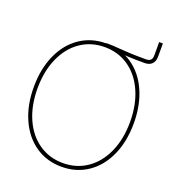

<svg xmlns="http://www.w3.org/2000/svg" viewBox="-151 -962 987 1087"><g transform="rotate(20 342.5 -418.5)"><path d="M41 -363.3Q41 -473.1 78.9 -557.6Q116.7 -642.1 185.3 -688.7Q253.9 -735.4 342.8 -735.4Q431.2 -735.4 499.5 -688.7Q567.9 -642.1 605.7 -557.6Q643.6 -473.1 643.6 -363.3Q643.6 -253.4 605.7 -169.2Q567.9 -85 499.5 -38.6Q431.2 7.8 342.8 7.8Q253.4 7.8 185.1 -38.8Q116.7 -85.4 78.9 -169.7Q41 -253.9 41 -363.3ZM621.1 -363.3Q621.1 -466.3 585.9 -545.9Q550.8 -625.5 487.5 -669.2Q424.3 -712.9 342.8 -712.9Q260.7 -712.9 197.5 -669.4Q134.3 -626 98.9 -546.6Q63.5 -467.3 63.5 -363.3Q63.5 -260.7 98.4 -181.6Q133.3 -102.5 196.8 -58.6Q260.3 -14.6 342.8 -14.6Q424.3 -14.6 487.5 -58.3Q550.8 -102.1 585.9 -181.2Q621.1 -260.3 621.1 -363.3ZM342.3 -737.3Q364.3 -737.3 383.5 -736.1Q402.8 -734.9 420.9 -733.4Q460.4 -730.5 492.7 -729Q524.9 -727.5 583.5 -727.5Q603.5 -727.5 612.3 -736.6Q621.1 -745.6 621.1 -765.1V-844.7H643.6V-765.1Q643.6 -736.3 627.9 -720.7Q612.3 -705.1 583.5 -705.1Q522.9 -705.1 487.8 -707Q452.6 -709 420.9 -712.9Q402.8 -714.8 384 -716.1Q365.2 -717.3 342.3 -717.3Z"/></g></svg>

Font: Intratopia Thin
Style: Regular
Weight: 100
Designer: Rasmus Andersson
Foundry: rsms
Version: Version 3.000;Glyphs 3.2.3 (3260)